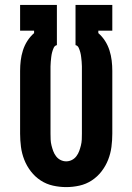

<svg xmlns="http://www.w3.org/2000/svg" viewBox="-20 -755 540 783"><path d="M250 8Q223 8 196 2Q169 -4 146 -19Q123 -34 106 -56Q89 -78 79 -103.5Q69 -129 65.5 -156Q62 -183 62 -210V-466Q62 -487 64.5 -508Q67 -529 73.5 -549.5Q80 -570 91.5 -588Q103 -606 119 -620V-630H62V-735H212V-571Q203 -569 199 -560Q195 -551 192.5 -541.5Q190 -532 189 -522.5Q188 -513 187 -503.5Q186 -494 186 -484.5Q186 -475 186 -466V-210Q186 -198 186.5 -186Q187 -174 190 -162Q193 -150 197 -139Q201 -128 208.5 -118Q216 -108 227 -102.5Q238 -97 250 -97Q262 -97 273 -102.5Q284 -108 291.5 -118Q299 -128 303 -139Q307 -150 310 -162Q313 -174 313.5 -186Q314 -198 314 -210V-466Q314 -475 314 -484.5Q314 -494 313 -503.5Q312 -513 311 -522.5Q310 -532 307.5 -541.5Q305 -551 301 -560Q297 -569 288 -571V-735H438V-630H381V-620Q397 -606 408.5 -588Q420 -570 426.5 -549.5Q433 -529 435.5 -508Q438 -487 438 -466V-210Q438 -183 434.5 -156Q431 -129 421 -103.5Q411 -78 394 -56Q377 -34 354 -19Q331 -4 304 2Q277 8 250 8Z"/></svg>

Font: Iosevka Slab Extrabold
Style: Regular
Weight: 800
Monospace: yes
Designer: Belleve Invis
Foundry: Belleve Invis
Version: Version 11.1.1; ttfautohint (v1.8.3)